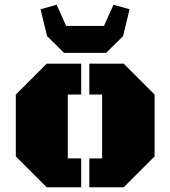

<svg xmlns="http://www.w3.org/2000/svg" viewBox="-20 -786 715 806"><path d="M628.9 -129.4 499.5 0H355V-121.1H408.7V-389.2H355V-518.6H499.5L628.9 -389.2ZM264.6 -121.1H320.8V0H175.8L46.4 -129.4V-389.2L175.8 -518.6H320.8V-389.2H264.6ZM150.4 -747.1 217.8 -766.1 257.8 -677.2H416.5L456.5 -766.1L523.9 -747.1L496.6 -634.3L425.3 -564H249L177.7 -634.3Z"/></svg>

Font: Black Ops One
Style: Regular
Weight: 400
Designer: James Grieshaber
Foundry: James Grieshaber
Version: Version 1.002